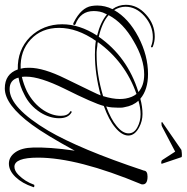

<svg xmlns="http://www.w3.org/2000/svg" viewBox="-54 -718 777 799"><g transform="rotate(90 334.5 -318.5)"><path d="M303 50Q243 50 224 -4Q143 -2 89 -55Q36 -110 36 -189Q36 -261 83 -334Q27 -348 -5 -375L-7 -371Q-14 -358 -16.5 -345.5Q-19 -333 -19 -320Q-19 -265 36 -244Q39 -242 39 -240Q39 -231 28 -237Q-33 -268 -40 -311Q-41 -317 -41.5 -323Q-42 -329 -42 -335Q-42 -367 -27 -398Q-45 -423 -45 -454Q-45 -502 -4 -538Q36 -574 88 -574Q108 -574 129 -566Q132 -565 132 -562Q132 -557 127 -559Q110 -566 89 -566Q42 -566 2 -531Q-37 -496 -37 -452Q-37 -428 -23 -405Q11 -465 89 -506Q166 -546 243 -546Q308 -546 346 -514Q379 -523 409 -523Q439 -523 465 -509Q499 -491 499 -464Q499 -437 465 -409Q434 -383 376 -362Q365 -320 304 -198Q254 -96 254 -40V-31Q254 -26 255 -21Q285 -28 315 -42Q365 -68 393 -110Q417 -147 417 -183Q417 -211 401 -221Q398 -221 398 -224Q398 -231 404 -227Q427 -213 427 -176Q427 -137 403 -98Q374 -53 328 -31Q294 -13 258 -7Q267 30 306 30Q383 30 479 -131Q517 -196 558.5 -295Q600 -394 645 -529Q646 -544 670 -544Q706 -544 702 -519Q591 -253 591 -88Q591 10 629 10Q646 10 663 -7Q690 -34 703 -70Q703 -73 707 -73Q717 -73 713 -67Q698 -22 671.5 5.5Q645 33 616 33Q588 33 569 6.5Q550 -20 549 -68Q548 -100 551 -143Q554 -186 562 -241Q496 -120 454 -63Q371 50 303 50ZM88 -341Q171 -460 318 -506Q291 -530 245 -530Q180 -530 106 -486Q30 -443 -2 -382Q28 -355 88 -341ZM378 -372Q430 -391 459 -415Q490 -440 490 -465Q490 -488 465 -501.5Q440 -515 411 -515Q384 -515 354 -506Q375 -484 381 -448Q383 -441 383 -434Q383 -427 383 -419Q383 -408 382 -396Q381 -384 378 -372ZM165 -332Q244 -332 335 -359Q347 -398 347 -428Q347 -435 346.5 -441Q346 -447 345 -453Q340 -481 326 -498Q192 -451 110 -337Q114 -336 118 -335.5Q122 -335 126 -335L140 -333Q146 -332 152 -332Q158 -332 165 -332ZM221 -16 220 -20Q218 -28 217.5 -36Q217 -44 217 -52Q217 -111 262 -202L312 -305Q330 -342 332 -349Q243 -325 162 -325Q128 -325 105 -329Q51 -251 51 -176Q51 -103 99 -58Q147 -13 221 -16ZM611 -601Q604 -601 601 -605L566 -659L463 -605Q459 -602 450 -602Q443 -601 443 -605L559 -685Q566 -686 571 -686.5Q576 -687 580 -687Q589 -687 589 -685L616 -605Q617 -602 615 -601Z"/></g></svg>

Font: Lovers Quarrel
Style: Regular
Weight: 400
Designer: Robert E. Leuschke
Foundry: Robert E. Leuschke
Version: Version 1.010; ttfautohint (v1.8.3)